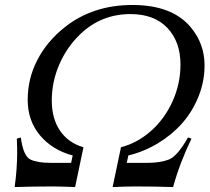

<svg xmlns="http://www.w3.org/2000/svg" viewBox="-20 -755 846 775"><path d="M39.1 0Q49.3 -72.3 49.3 -140.6Q49.3 -167.5 47.9 -195.3L64 -200.2Q74.2 -124 103.5 -110.8Q132.3 -97.7 181.6 -97.7H267.1L273.4 -127.4Q191.4 -149.4 141.6 -208.5Q91.8 -267.6 91.8 -352.1Q91.8 -437.5 130.6 -512.7Q169.4 -587.9 241.2 -645Q354.5 -734.9 514.6 -734.9Q674.8 -734.9 750 -645Q805.7 -578.1 805.7 -491.2Q805.7 -426.8 781.7 -366.5Q757.8 -306.2 716.6 -259Q675.3 -211.9 618.9 -177.5Q562.5 -143.1 498 -127.4L491.7 -97.7H577.1Q626 -97.7 661.1 -110.8Q695.8 -124 738.8 -200.2L752.9 -195.3Q705.6 -97.7 678.7 0Q601.6 -2.4 526.9 -2.4Q496.6 -2.4 434.6 0L468.3 -160.6Q534.2 -177.7 589.1 -226.1Q644 -274.4 676.3 -345.5Q708.5 -416.5 708.5 -494.6Q708.5 -586.9 655.3 -642.6Q602.1 -698.2 506.8 -698.2Q389.6 -698.2 305.7 -618.7Q251 -566.9 220 -496.3Q189 -425.8 189 -349.1Q189 -276.4 222.4 -227.3Q255.9 -178.2 316.9 -160.6L283.2 0Q221.2 -2.4 191.9 -2.4Q117.2 -2.4 39.1 0Z"/></svg>

Font: Flanker
Style: Italic
Weight: 400
Italic angle: -12°
Designer: Flanker
Version: Version 2.027